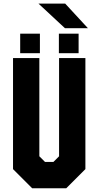

<svg xmlns="http://www.w3.org/2000/svg" viewBox="-20 -1012 529 1032"><path d="M153 0 50 -103V-700H191.5V-172L222 -141.5H267L297.5 -172V-700H439V-103L336 0ZM296.5 -726V-831H402.5V-726ZM88.5 -726V-831H194.5V-726ZM452.5 -860.5H329L187 -992.5H330.5Z"/></svg>

Font: Tourney Condensed Black
Style: Regular
Weight: 900
Width: 3
Designer: Tyler Finck
Foundry: Etcetera Type Co
Version: Version 1.010; ttfautohint (v1.8.3)